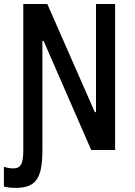

<svg xmlns="http://www.w3.org/2000/svg" viewBox="-36 -750 676 960"><path d="M176 0V-545.5H182L420 0H539.5V-730H444V-189.5H438L200.5 -730H80.5V0C80.5 69.5 68 92 30 92C16 92 1 89.5 -16.5 84V183C2 187 17.5 189.5 40 189.5C141.5 189.5 176 146 176 0Z"/></svg>

Font: Monaspace Neon Medium
Style: Regular
Weight: 500
Designer: Riley Cran & the Lettermatic Team
Foundry: Lettermatic
Version: Version 1.200 (Monaspace Neon)